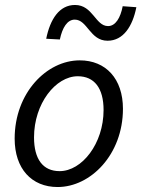

<svg xmlns="http://www.w3.org/2000/svg" viewBox="-20 -741 569 773"><path d="M212 12C345 12 475 -119 475 -303C475 -424 406 -498 301 -498C168 -498 39 -367 39 -183C39 -62 107 12 212 12ZM220 -52C153 -52 117 -100 117 -188C117 -324 204 -434 293 -434C360 -434 397 -386 397 -298C397 -163 310 -52 220 -52ZM413 -577C477 -577 514 -636 529 -712L474 -716C465 -669 445 -636 415 -636C364 -636 354 -721 282 -721C219 -721 182 -664 166 -585L221 -582C231 -630 251 -662 281 -662C332 -662 342 -577 413 -577Z"/></svg>

Font: Source Sans Pro
Style: Italic
Weight: 400
Italic angle: -11°
Designer: Paul D. Hunt
Foundry: Adobe Systems Incorporated
Version: Version 3.006;hotconv 1.0.111;makeotfexe 2.5.65597